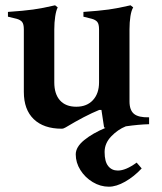

<svg xmlns="http://www.w3.org/2000/svg" viewBox="-20 -478 613 725"><path d="M375 96Q375 132 388.5 149Q402 166 425 166Q455 166 496 136L515 158Q486 189 452.5 208Q419 227 391 227Q359 227 330 209.5Q301 192 283.5 164Q266 136 266 105Q266 77 298 51Q330 25 378 5L373 3L363 -63H355Q301 -41 228 3Q220 8 213 8Q145 8 107.5 -28Q70 -64 70 -131V-367Q70 -387 63.5 -395Q57 -403 43 -407L10 -415V-433Q69 -437 105 -442Q141 -447 188 -458L198 -450Q192 -439 188.5 -416Q185 -393 185 -367V-167Q185 -123 206.5 -99Q228 -75 268 -75Q308 -75 331 -100Q354 -125 354 -167V-367Q354 -387 347.5 -395Q341 -403 327 -407L295 -415V-433Q354 -437 390 -442Q426 -447 473 -458L483 -450Q476 -439 472.5 -416.5Q469 -394 469 -367V-95Q469 -62 486 -48Q503 -34 543 -35V-9Q504 -8 455 -1Q425 11 400 37Q375 63 375 96Z"/></svg>

Font: Ibarra Real Nova
Style: Bold
Weight: 700
Designer: Jose Maria Ribagorda & Octavio Pardo
Foundry: Jose Maria Ribagorda
Version: Version 1.014